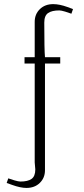

<svg xmlns="http://www.w3.org/2000/svg" viewBox="-20 -820 410 940"><path d="M200.2 -508.8V13.2Q200.2 50.8 175 75.4Q149.9 100.1 109.4 100.1Q80.6 100.1 39.6 85.4L12.7 75.7L20.5 53.2L50.8 63Q70.3 68.8 80.1 68.8Q116.2 68.8 134.5 55.9Q152.8 43 152.8 9.3Q152.8 4.4 149.9 -24.9V-508.8H100.1V-540H149.9V-712.9Q149.9 -750.5 175 -775.1Q200.2 -799.8 240.7 -799.8Q271 -799.8 310.5 -785.6L337.4 -775.4L329.6 -752.9L298.8 -763.2Q279.3 -769 270 -769Q233.9 -769 215.3 -756.1Q196.8 -743.2 196.8 -709.5Q196.8 -574.2 200.2 -540H274.9V-508.8Z"/></svg>

Font: Reswysokr
Style: Regular
Weight: 500
Version: Version 0.984